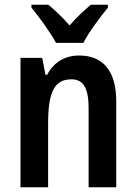

<svg xmlns="http://www.w3.org/2000/svg" viewBox="-20 -786 572 806"><path d="M215 -606H330C352 -650 401 -715 433 -754V-766H361C331 -740 304 -716 272 -679C242 -714 210 -744 183 -766H112V-754C145 -714 193 -648 215 -606ZM312 -553C254 -553 205 -525 178 -472H171L157 -543H66V0H182V-268C182 -397 207 -453 280 -453C332 -453 352 -412 352 -332V0H468V-360C468 -490 411 -553 312 -553Z"/></svg>

Font: Noto Sans Armenian Condensed SemiBold
Style: Regular
Weight: 600
Width: 3
Designer: Monotype Design Team
Foundry: Monotype Imaging Inc.
Version: Version 2.008